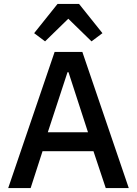

<svg xmlns="http://www.w3.org/2000/svg" viewBox="-20 -964 702 984"><path d="M522 0 459 -189H198L137 0H22L260 -698H402L640 0ZM331 -594H326L225 -286H431ZM385 -944 505 -794 449 -752 330 -868 211 -752 155 -794 275 -944Z"/></svg>

Font: IBM Plex Sans Devanagari Medium
Style: Regular
Weight: 500
Designer: Mike Abbink, Paul van der Laan, Pieter van Rosmalen, Erin McLaughlin
Foundry: Bold Monday
Version: Version 1.1